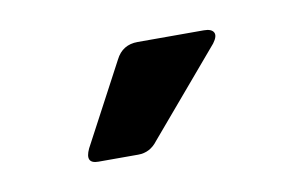

<svg xmlns="http://www.w3.org/2000/svg" viewBox="-32 -750 351 223"><g transform="rotate(-10 143.5 -638.5)"><path d="M139 -703H217Q226 -703 228.5 -698.5Q231 -694 225 -686L140 -586Q131 -574 117 -574H70Q54 -574 62 -591L113 -687Q121 -703 139 -703Z"/></g></svg>

Font: Rajdhani Semibold
Style: Regular
Weight: 600
Designer: Satya Rajpurohit, Jyotish Sonowal
Foundry: Indian Type Foundry
Version: Version 1.200;PS 1.0;hotconv 1.0.78;makeotf.lib2.5.61930; tt